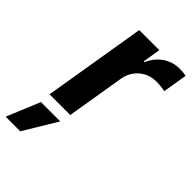

<svg xmlns="http://www.w3.org/2000/svg" viewBox="-292 -636 957 957"><g transform="rotate(45 186.0 -157.5)"><path d="M16.6 0 106.4 -542.5H248L232.4 -448.2H237.8Q260.7 -498.5 299.8 -523.9Q338.9 -549.3 385.3 -549.3Q396.5 -549.3 409.2 -548.1Q421.9 -546.9 431.2 -544.9L409.7 -415Q399.9 -418 381.8 -419.9Q363.8 -421.9 347.7 -421.9Q314.5 -421.9 285.9 -407.5Q257.3 -393.1 238.3 -367.4Q219.2 -341.8 213.4 -307.1L162.6 0ZM-59.1 233.4 13.7 57.6H149.9L43.9 233.4Z"/></g></svg>

Font: Inter 16pt
Style: Bold Italic
Weight: 700
Italic angle: -9.3988°
Version: Version 4.001;git-66647c0bb